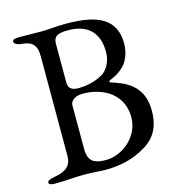

<svg xmlns="http://www.w3.org/2000/svg" viewBox="-100 -745 779 838"><g transform="rotate(-15 289.0 -326.0)"><path d="M287 -37C236 -37 208 -52 208 -108V-307C208 -320 222 -343 265 -343C315 -343 351 -328 369 -318C396 -303 443 -266 443 -189C443 -103 365 -37 287 -37ZM178 0C218 0 255 4 273 4C339 4 391 -9 433 -30C474 -51 537 -84 537 -194C537 -310 455 -340 395 -359C389 -361 390 -367 395 -369C428 -382 441 -392 462 -412C477 -427 496 -463 496 -508C496 -617 420 -657 274 -657C216 -657 201 -652 163 -652C122 -652 113 -653 59 -653C42 -653 30 -650 30 -642C30 -633 40 -624 63 -622C112 -618 130 -597 130 -549V-99C130 -51 102 -33 52 -24C29 -20 19 -15 19 -6C19 2 31 5 48 5C106 5 126 0 178 0ZM254 -371C238 -371 208 -373 208 -408V-582C208 -612 219 -627 274 -627C387 -627 410 -552 410 -495C410 -437 379 -408 365 -400C325 -376 280 -371 254 -371Z"/></g></svg>

Font: EB Garamond SC 08
Style: Regular
Weight: 400
Version: Version 0.016